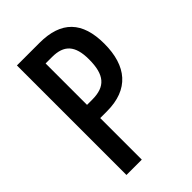

<svg xmlns="http://www.w3.org/2000/svg" viewBox="-214 -799 885 885"><g transform="rotate(-45 228.5 -357.0)"><path d="M217 -714H70V0H170V-271H214C357 -271 426 -355 426 -500C426 -643 359 -714 217 -714ZM212 -627C289 -627 325 -590 325 -499C325 -398 289 -357 204 -357H170V-627Z"/></g></svg>

Font: Noto Sans Arabic UI XCn Md
Style: Regular
Weight: 500
Width: 2
Designer: Monotype Design Team, Nadine Chahine and Nizar Qandah
Foundry: Monotype Imaging Inc.
Version: Version 2.010